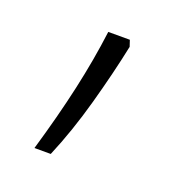

<svg xmlns="http://www.w3.org/2000/svg" viewBox="-61 -163 317 343"><g transform="rotate(20 97.5 9.0)"><path d="M136 -99Q125 -46 108 15.5Q91 77 69 129H38Q58 61 71 2.5Q84 -56 91 -111H132Z"/></g></svg>

Font: Noto Sans Ethiopic SemiCondensed ExtraLight
Style: Regular
Weight: 200
Width: 4
Designer: Monotype Design Team
Foundry: Monotype Imaging Inc.
Version: Version 2.102; ttfautohint (v1.8.4.7-5d5b)